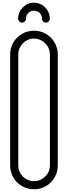

<svg xmlns="http://www.w3.org/2000/svg" viewBox="-20 -1397 502 1419"><path d="M143 -1230C159 -1230 173 -1243 173 -1259L172 -1260C172 -1293 198 -1318 231 -1318C264 -1318 290 -1293 290 -1260L289 -1259C289 -1243 303 -1230 319 -1230C335 -1230 348 -1243 348 -1259V-1260C348 -1324 295 -1377 231 -1377C167 -1377 114 -1324 114 -1260V-1259C114 -1243 127 -1230 143 -1230ZM231 -1170C133 -1170 55 -1092 55 -994V-174C55 -76 133 2 231 2C329 2 407 -76 407 -174V-994C407 -1092 329 -1170 231 -1170ZM231 -1112C295 -1112 349 -1058 349 -994V-174C349 -110 295 -58 231 -58C167 -58 115 -110 115 -174V-994C115 -1058 167 -1112 231 -1112Z"/></svg>

Font: bauhaus_2017
Style: _regular
Weight: 400
Version: Version 1.0